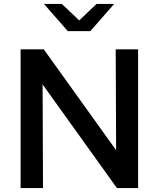

<svg xmlns="http://www.w3.org/2000/svg" viewBox="-20 -949 801 969"><path d="M84 0V-700H201L566 -191L564 -700H677V0H570L195 -523L197 0ZM292 -929 380 -846 467 -929H556L436 -792H322L202 -929Z"/></svg>

Font: Red Hat Text Medium
Style: Regular
Weight: 500
Designer: Pentagram, MCKL
Foundry: Pentagram, MCKL
Version: Version 1.023